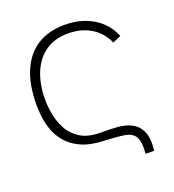

<svg xmlns="http://www.w3.org/2000/svg" viewBox="-125 -652 789 870"><g transform="rotate(-20 269.5 -217.5)"><path d="M429 120Q434 62.5 419.8 38.2Q405.5 14 369 8.2Q332.5 2.5 271 0Q205.5 -2.5 163 -22.2Q120.5 -42 95.5 -71.8Q70.5 -101.5 58.8 -135.2Q47 -169 43.5 -201Q40 -233 40 -256Q40 -352.5 68.5 -419.2Q97 -486 151.2 -520.5Q205.5 -555 283 -555Q361 -555 419.5 -520.2Q478 -485.5 504 -421L464 -404Q441.5 -456 394.5 -484.5Q347.5 -513 285 -513Q218.5 -513 174.2 -481.2Q130 -449.5 107.8 -394.5Q85.5 -339.5 85 -270Q84.5 -240.5 90.8 -201.5Q97 -162.5 115.8 -125.5Q134.5 -88.5 171.8 -64.2Q209 -40 271 -40Q283 -40 300.8 -39.8Q318.5 -39.5 337.2 -38.5Q356 -37.5 371 -35Q403 -30 428 -13.8Q453 2.5 465 34.8Q477 67 470 120Z"/></g></svg>

Font: Manrope ExtraLight
Style: Regular
Weight: 200
Designer: Mikhail Sharanda
Foundry: Mikhail Sharanda
Version: Version 4.505